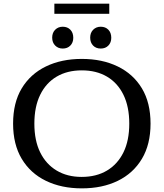

<svg xmlns="http://www.w3.org/2000/svg" viewBox="-20 -1021 900 1056"><path d="M430 15Q318 15 232.5 -26.5Q147 -68 99.5 -147.5Q52 -227 52 -341Q52 -456 99.5 -535Q147 -614 232.5 -655.5Q318 -697 430 -697Q542 -697 627.5 -655.5Q713 -614 760.5 -535Q808 -456 808 -341Q808 -227 760.5 -147.5Q713 -68 628 -26.5Q543 15 430 15ZM429 -48Q510 -48 568.5 -83Q627 -118 659 -183Q691 -248 691 -341Q691 -434 659 -499.5Q627 -565 568.5 -599.5Q510 -634 430 -634Q350 -634 291.5 -599.5Q233 -565 201 -499.5Q169 -434 169 -341Q169 -248 201 -183Q233 -118 291.5 -83Q350 -48 429 -48ZM534 -754Q508 -754 492 -770.5Q476 -787 476 -814Q476 -841 492.5 -857.5Q509 -874 534 -874Q560 -874 576 -857.5Q592 -841 592 -813Q592 -787 576 -770.5Q560 -754 534 -754ZM325 -754Q300 -754 283.5 -770.5Q267 -787 267 -814Q267 -841 283.5 -857.5Q300 -874 325 -874Q351 -874 367 -857.5Q383 -841 383 -813Q383 -787 367 -770.5Q351 -754 325 -754ZM279 -945V-1001H581V-945Z"/></svg>

Font: Montagu Slab 24pt
Style: Regular
Weight: 400
Designer: Florian Karsten
Foundry: Florian Karsten
Version: Version 1.000